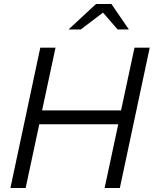

<svg xmlns="http://www.w3.org/2000/svg" viewBox="-20 -938 767 958"><path d="M32 0 181 -700H257L190 -387H584L651 -700H727L578 0H502L570 -318H176L108 0ZM322 -791 459 -918H536L623 -791H567L494 -875L383 -791Z"/></svg>

Font: Red Hat Text VF
Style: Italic
Weight: 300
Italic angle: -12°
Designer: Pentagram, MCKL
Foundry: Pentagram, MCKL
Version: Version 1.023